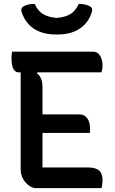

<svg xmlns="http://www.w3.org/2000/svg" viewBox="-20 -965 590 985"><path d="M42 -700H455Q476 -700 486.5 -688Q497 -676 501.5 -660.5Q506 -645 506 -633Q506 -620 504.5 -611Q503 -602 500 -594H75Q62 -594 53.5 -604.5Q45 -615 42 -631.5Q39 -648 39 -665Q39 -673 39.5 -682Q40 -691 42 -700ZM159 -378H387Q407 -378 419 -367.5Q431 -357 436.5 -341Q442 -325 442 -307Q442 -302 442 -298Q442 -294 441.5 -290.5Q441 -287 441 -283H159ZM164 0Q150 0 136 -8Q122 -16 110.5 -29.5Q99 -43 92.5 -60Q86 -77 86 -96Q86 -147 86 -200.5Q86 -254 86 -308Q86 -362 86 -415Q86 -468 86 -519Q86 -570 86 -618H182L170 -588Q185 -577 191.5 -559.5Q198 -542 198 -515Q198 -465 198 -414Q198 -363 198 -311Q198 -259 198 -207.5Q198 -156 198 -106H430Q470 -106 488 -90.5Q506 -75 506 -40Q506 -29 504.5 -18Q503 -7 501 0ZM384 -945Q404 -945 418 -941.5Q432 -938 444 -931Q451 -926 452.5 -919Q454 -912 451 -903Q440 -867 416.5 -841.5Q393 -816 358 -802Q323 -788 275 -788H267Q220 -788 184.5 -802Q149 -816 126 -841.5Q103 -867 91 -903Q88 -912 90 -919Q92 -926 98 -931Q110 -938 124 -941.5Q138 -945 158 -945Q173 -911 199 -894Q225 -877 271 -873Q317 -877 343 -894Q369 -911 384 -945Z"/></svg>

Font: Recursive Casual Medium
Style: Regular
Weight: 500
Version: Version 1.047